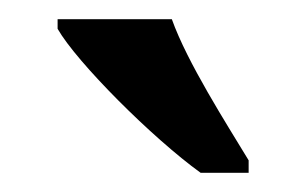

<svg xmlns="http://www.w3.org/2000/svg" viewBox="-20 -786 319 200"><path d="M189 -606H239V-619C216 -657 175 -721 159 -766H40V-756C60 -721 139 -642 189 -606Z"/></svg>

Font: Noto Serif Hebrew ExtraCondensed SemiBold
Style: Regular
Weight: 600
Width: 2
Designer: Monotype Design Team
Foundry: Monotype Imaging Inc.
Version: Version 2.004